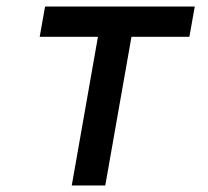

<svg xmlns="http://www.w3.org/2000/svg" viewBox="-20 -570 640 590"><path d="M281 -457H102L118.5 -550H578.5L562 -457H384L303.5 0H200.5Z"/></svg>

Font: JuliaMono SemiBold
Style: Italic
Weight: 600
Italic angle: -9°
Monospace: yes
Designer: cormullion
Foundry: corm
Version: Version 0.056; ttfautohint (v1.8.4)